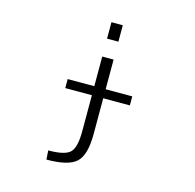

<svg xmlns="http://www.w3.org/2000/svg" viewBox="-133 -887 1266 1245"><g transform="rotate(15 500.0 -265.0)"><path d="M284.2 -259.8V-320.3H462.9V-519.5H539.1V-320.3H717.8V-259.8H539.1V-19.5Q539.1 120.1 486.8 169.9Q434.6 219.7 286.1 219.7L282.2 159.2Q392.6 159.2 427.7 125.5Q462.9 91.8 462.9 -15.6V-259.8ZM462.9 -639.6V-750H539.1V-639.6Z"/></g></svg>

Font: GenEi Gothic M SemiLight
Style: Regular
Weight: 350
Designer: o_tamon (Modified); [Source Han Sans]
Ryoko NISHIZUKA  (kana & ideographs); Paul D. Hunt (Latin, Greek & Cyrillic); Wenl
Version: Version 1.1a;Original Version 1.004